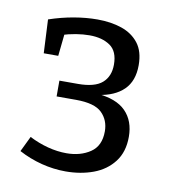

<svg xmlns="http://www.w3.org/2000/svg" viewBox="-58 -827 483 539"><g transform="rotate(10 183.5 -557.0)"><path d="M163.3 -339Q129 -339 94.5 -347.8Q60 -356.7 29 -373.3L50.3 -417.3Q76.3 -404 103.7 -396.8Q131 -389.7 157 -389.7Q196.7 -389.7 224.7 -408.5Q252.7 -427.3 252.7 -468.7Q252.7 -500.7 231.7 -521.3Q210.7 -542 157.7 -542H102.3V-587H155Q203 -587 224.2 -605.7Q245.3 -624.3 245.3 -657.7Q245.3 -695.7 222.7 -711.3Q200 -727 164 -727Q145.7 -727 125.3 -723.7Q105 -720.3 83.7 -713.7L94.3 -724L87 -655H45.7L41 -750.7Q76.3 -762.7 111.2 -768.7Q146 -774.7 178 -774.7Q217 -774.7 247.5 -764.2Q278 -753.7 296 -730.5Q314 -707.3 314 -668Q314 -623 288.5 -598Q263 -573 216 -566.3L212.3 -569.3Q268.3 -565 295 -537.8Q321.7 -510.7 321.7 -465.3Q321.7 -422.3 300 -394Q278.3 -365.7 242.3 -352.3Q206.3 -339 163.3 -339Z"/></g></svg>

Font: Bitter Thin
Style: Regular
Weight: 100
Designer: Sol Matas, and Bitter project Authors
Foundry: Sol Matas
Version: Version 2.002